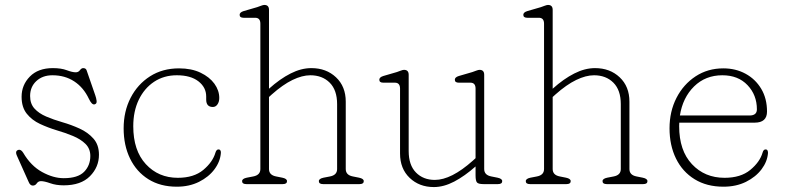

<svg xmlns="http://www.w3.org/2000/svg" viewBox="-20 -746 3180 778"><path d="M192.5 -441Q152.5 -441 127.2 -417.5Q102 -394 102 -357Q102 -325.5 119.8 -306Q137.5 -286.5 167.2 -273.8Q197 -261 233.5 -250.5Q268.5 -240.5 302.5 -225Q336.5 -209.5 358.8 -184.2Q381 -159 381 -119Q381 -69 344.5 -32Q308 5 238 5Q207.5 5 183.5 -3.5Q159.5 -12 146 -12Q135 -12 129 -3Q123 6 113 6Q102 6 96 -9L49 -114Q39 -135.5 56 -139Q65.5 -140.5 74 -127Q105 -74 150.5 -49Q196 -24 238 -24Q295.5 -24 320.8 -49.8Q346 -75.5 346 -114Q346 -143.5 326.5 -162.8Q307 -182 275.8 -195Q244.5 -208 210 -218Q175 -228.5 142.2 -243.8Q109.5 -259 88.5 -285.2Q67.5 -311.5 67.5 -354Q67.5 -401.5 101 -435.8Q134.5 -470 194 -470Q228 -470 250.5 -461.5Q273 -453 287 -453Q297.5 -453 303.8 -461.5Q310 -470 317 -470Q328 -470 331 -461L366 -360Q370 -349 371.5 -337.2Q373 -325.5 363 -323Q352 -320.5 340 -346Q318.5 -391.5 280.8 -416.2Q243 -441 192.5 -441Z M868.5 -349Q868.5 -333.5 861.2 -323Q854 -312.5 842.5 -312.5Q815.5 -312.5 815.5 -342.5V-355Q815.5 -392 784 -416.5Q752.5 -441 696.5 -441Q644 -441 604.2 -414.5Q564.5 -388 542.2 -341.5Q520 -295 520 -234.5Q520 -136 571 -80.8Q622 -25.5 700.5 -25.5Q765.5 -25.5 803.8 -57.5Q842 -89.5 853 -127.5Q857 -140.5 865 -140.5Q871 -140.5 873.2 -136.2Q875.5 -132 875 -126.5Q872.5 -91.5 849.2 -60.2Q826 -29 786.5 -9.2Q747 10.5 696.5 10.5Q629.5 10.5 581.2 -19.8Q533 -50 507 -103.5Q481 -157 481 -226Q481 -294.5 509.2 -349.5Q537.5 -404.5 588 -436.8Q638.5 -469 705.5 -469Q756 -469 792.5 -451.5Q829 -434 848.8 -406.8Q868.5 -379.5 868.5 -349Z M1070 -706V-386.5Q1114.5 -426.5 1157.5 -448.2Q1200.5 -470 1241.5 -470Q1302 -470 1341.5 -432.8Q1381 -395.5 1381 -334V-61Q1381 -36.5 1410 -31L1435 -26Q1454 -22 1454 -12Q1454 0 1437 0H1289Q1272 0 1272 -12Q1272 -22 1291 -26L1317 -31Q1346 -36.5 1346 -61V-324Q1346 -381 1316 -411Q1286 -441 1237.5 -441Q1204.5 -441 1165.2 -422Q1126 -403 1081 -363L1070 -353V-61Q1070 -36.5 1099 -31L1124 -26Q1143 -22 1143 -12Q1143 0 1126 0H978Q961 0 961 -12Q961 -22 980 -26L1006 -31Q1035 -36.5 1035 -61V-650Q1035 -674 1014 -674H967Q951 -674 951 -686Q951 -696 967 -701L1022 -717Q1029.5 -719.5 1038 -722.8Q1046.5 -726 1051 -726Q1070 -726 1070 -706Z M1601 -124V-387Q1601 -411 1580 -411H1533Q1517 -411 1517 -423Q1517 -433 1533 -438L1588 -454Q1595.5 -456.5 1604 -459.8Q1612.5 -463 1617 -463Q1636 -463 1636 -443V-134Q1636 -77 1665.5 -47Q1695 -17 1742 -17Q1808.5 -17 1896 -95L1907 -105V-387Q1907 -411 1886 -411H1839Q1823 -411 1823 -423Q1823 -433 1839 -438L1894 -454Q1901.5 -456.5 1910 -459.8Q1918.5 -463 1923 -463Q1942 -463 1942 -443V-61Q1942 -36.5 1971 -31L1996 -26Q2015 -22 2015 -12Q2015 0 1998 0H1939Q1919.5 0 1913.2 -6.2Q1907 -12.5 1907 -35V-71.5Q1863 -32.5 1820.5 -10.2Q1778 12 1738 12Q1679 12 1640 -25.2Q1601 -62.5 1601 -124Z M2219.5 -706V-386.5Q2264 -426.5 2307 -448.2Q2350 -470 2391 -470Q2451.5 -470 2491 -432.8Q2530.5 -395.5 2530.5 -334V-61Q2530.5 -36.5 2559.5 -31L2584.5 -26Q2603.5 -22 2603.5 -12Q2603.5 0 2586.5 0H2438.5Q2421.5 0 2421.5 -12Q2421.5 -22 2440.5 -26L2466.5 -31Q2495.5 -36.5 2495.5 -61V-324Q2495.5 -381 2465.5 -411Q2435.5 -441 2387 -441Q2354 -441 2314.8 -422Q2275.5 -403 2230.5 -363L2219.5 -353V-61Q2219.5 -36.5 2248.5 -31L2273.5 -26Q2292.5 -22 2292.5 -12Q2292.5 0 2275.5 0H2127.5Q2110.5 0 2110.5 -12Q2110.5 -22 2129.5 -26L2155.5 -31Q2184.5 -36.5 2184.5 -61V-650Q2184.5 -674 2163.5 -674H2116.5Q2100.5 -674 2100.5 -686Q2100.5 -696 2116.5 -701L2171.5 -717Q2179 -719.5 2187.5 -722.8Q2196 -726 2200.5 -726Q2219.5 -726 2219.5 -706Z M3088 -294Q3088 -249 3038 -249H2732.5Q2732 -242 2732 -235Q2732 -136 2783.8 -80.8Q2835.5 -25.5 2916 -25.5Q2981.5 -25.5 3020.2 -57.5Q3059 -89.5 3070 -127.5Q3073.5 -140.5 3082 -140.5Q3088 -140.5 3090 -136.2Q3092 -132 3092 -126.5Q3089.5 -91.5 3066 -60.2Q3042.5 -29 3002.8 -9.2Q2963 10.5 2911.5 10.5Q2843.5 10.5 2794.5 -19.8Q2745.5 -50 2719.2 -103.5Q2693 -157 2693 -226Q2693 -294.5 2721.2 -349.5Q2749.5 -404.5 2798.8 -436.8Q2848 -469 2911 -469Q2961 -469 3001 -447.2Q3041 -425.5 3064.5 -386.2Q3088 -347 3088 -294ZM2907 -441Q2838.5 -441 2792.5 -395.8Q2746.5 -350.5 2735 -278H3017Q3047 -278 3047 -303Q3047 -361 3009 -401Q2971 -441 2907 -441Z"/></svg>

Font: Fraunces 9pt SuperSoft Thin
Style: Regular
Weight: 100
Version: Version 1.000;[b76b70a41]